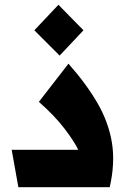

<svg xmlns="http://www.w3.org/2000/svg" viewBox="-20 -785 543 805"><path d="M57 0 29 -157H308Q292 -191 251 -245Q210 -299 143 -358L267 -518Q344 -431 390 -350.5Q436 -270 449.5 -185.5Q463 -101 440 0ZM230 -552 124 -658 225 -765 330 -658Z"/></svg>

Font: Readex Pro
Style: Bold
Weight: 700
Designer: Bonnie Shaver-Troup, Thomas Jockin
Foundry: Lexend
Version: Version 1.203; ttfautohint (v1.8.3)